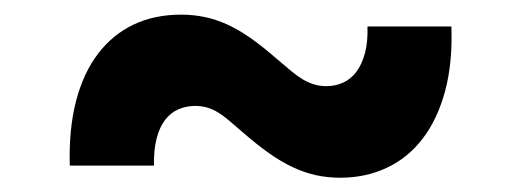

<svg xmlns="http://www.w3.org/2000/svg" viewBox="-20 -425 720 265"><path d="M229.8 -404.8Q246.4 -404.8 262.1 -401.6Q277.7 -398.4 293.7 -391.2Q309.7 -383.9 326.5 -372Q343.4 -360.1 362.9 -343Q373.2 -334.2 381.6 -327.2Q389.9 -320.3 397.5 -315.7Q405.2 -311.1 413.2 -308.6Q421.2 -306.1 430.4 -306.1Q442.8 -306.1 453.5 -310.9Q464.1 -315.7 471.8 -325.8Q479.4 -335.9 483.7 -351.6Q487.9 -367.2 487.2 -388.5H603Q604.8 -338.1 594.3 -299.2Q583.8 -260.3 563.4 -233.7Q543 -207 513.8 -193.4Q484.7 -179.7 449.6 -179.7Q432.2 -179.7 416 -183.2Q399.9 -186.8 383.7 -194.4Q367.5 -202.1 351 -213.8Q334.5 -225.5 315.7 -241.8Q304.7 -251.4 296.3 -258.5Q288 -265.6 280.5 -270.1Q273.1 -274.5 265.8 -276.6Q258.5 -278.8 249.3 -278.8Q236.9 -278.8 226.2 -274.1Q215.6 -269.5 207.9 -259.6Q200.3 -249.6 196.2 -234Q192.1 -218.4 192.5 -196.4H76.3Q74.9 -246.8 85 -285.7Q95.2 -324.6 115.4 -351Q135.7 -377.5 164.6 -391.2Q193.5 -404.8 229.8 -404.8Z"/></svg>

Font: Cannonade
Style: Bold
Weight: 700
Designer: Rasmus Andersson
Foundry: rsms
Version: Version 3.012;git-f93a4a705